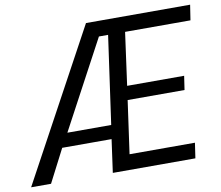

<svg xmlns="http://www.w3.org/2000/svg" viewBox="-110 -848 1090 946"><g transform="rotate(-10 435.0 -375.0)"><path d="M377.9 -750H898.9L887.2 -673.8H560.1L523.9 -410.2H809.1L798.8 -340.8H514.2L477.1 -76.2H804.2L793 0H379.9L402.8 -165H155.8L70.8 0H-28.8ZM413.1 -233.9 475.1 -673.8H429.2L193.8 -233.9Z"/></g></svg>

Font: Oakes Grotesk
Style: Italic
Weight: 400
Designer: Samuel Oakes
Foundry: Samuel Oakes
Version: Version 1.0 | wf-rip DC20170320